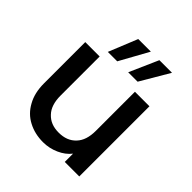

<svg xmlns="http://www.w3.org/2000/svg" viewBox="-209 -915 1066 1066"><g transform="rotate(45 324.5 -381.5)"><path d="M460 -551C460 -551 460 -244 460 -244C460 -244 460 -244 460 -244C460 -195 448 -157 423 -131C398 -104 364 -91 321 -91C321 -91 321 -91 321 -91C278 -91 245 -104 220 -131C195 -157 183 -195 183 -244C183 -244 183 -551 183 -551C183 -551 70 -551 70 -551C70 -551 70 -227 70 -227C70 -227 70 -227 70 -227C70 -177 80 -134 100 -99C119 -64 146 -37 181 -19C215 -1 254 8 297 8C297 8 297 8 297 8C330 8 361 1 390 -12C419 -25 442 -42 460 -65C460 -65 460 0 460 0C460 0 574 0 574 0C574 0 574 -551 574 -551C574 -551 460 -551 460 -551ZM365 -771C365 -771 266 -771 266 -771C266 -771 197 -601 197 -601C197 -601 271 -601 271 -601C271 -601 365 -771 365 -771ZM531 -771C531 -771 432 -771 432 -771C432 -771 357 -601 357 -601C357 -601 431 -601 431 -601C431 -601 531 -771 531 -771Z"/></g></svg>

Font: Girnar Poppins
Style: Medium
Weight: 500
Designer: Ninad Kale (Devanagari), Jonny Pinhorn (Latin)
Foundry: Indian Type Foundry
Version: ""